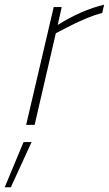

<svg xmlns="http://www.w3.org/2000/svg" viewBox="-38 -530 462 815"><path d="M73 0 190 -500H224L207 -424Q307 -487 404 -510L396 -475Q332 -459 232 -406L199 -389L109 0ZM62 73H96L8 265H-18Z"/></svg>

Font: Titillium Web ExtraLight
Style: Italic
Weight: 275
Italic angle: -13°
Version: Version 1.002;PS 57.000;hotconv 1.0.70;makeotf.lib2.5.55311